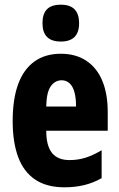

<svg xmlns="http://www.w3.org/2000/svg" viewBox="-20 -788 509 818"><path d="M239 -559Q303 -559 348 -529Q393 -499 416 -443.5Q439 -388 439 -310V-231H177Q177 -167 201.5 -136.5Q226 -106 276 -106Q312 -106 344 -116Q376 -126 413 -148V-29Q378 -9 339 0.5Q300 10 255 10Q178 10 129 -23.5Q80 -57 57 -120Q34 -183 34 -272Q34 -365 57 -428.5Q80 -492 126 -525.5Q172 -559 239 -559ZM243 -446Q214 -446 196 -420Q178 -394 177 -334H304Q304 -371 297 -396Q290 -421 276 -433.5Q262 -446 243 -446ZM239 -768Q279 -768 298 -748Q317 -728 317 -689Q317 -650 297.5 -630.5Q278 -611 239 -611Q200 -611 180.5 -630.5Q161 -650 161 -689Q161 -729 180 -748.5Q199 -768 239 -768Z"/></svg>

Font: Noto Sans Khmer ExtraCondensed ExtraBold
Style: Regular
Weight: 800
Width: 2
Designer: Danh Hong and the Monotype Design Team
Foundry: Monotype Imaging Inc.
Version: Version 2.004